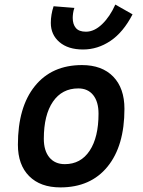

<svg xmlns="http://www.w3.org/2000/svg" viewBox="-20 -813 626 843"><path d="M245.1 9.8Q157.2 9.8 107.9 -39.8Q58.6 -89.4 58.6 -177.7Q58.6 -342.8 133.1 -435.1Q207.5 -527.3 339.8 -527.3Q427.7 -527.3 477.1 -476.6Q526.4 -425.8 526.4 -335Q526.4 -172.4 452.1 -81.3Q377.9 9.8 245.1 9.8ZM264.6 -92.3Q334.5 -92.3 373.5 -151.1Q412.6 -210 412.6 -314Q412.6 -366.2 389.2 -395.5Q365.7 -424.8 323.7 -424.8Q252.4 -424.8 212.4 -366.5Q172.4 -308.1 172.4 -203.6Q172.4 -151.4 196.8 -121.8Q221.2 -92.3 264.6 -92.3ZM344.7 -595.7Q278.8 -595.7 241 -628.2Q203.1 -660.6 203.1 -712.4Q203.1 -730.5 206.1 -748.5Q209 -766.6 215.3 -785.6L306.6 -778.3Q302.2 -765.6 300.8 -754.4Q299.3 -743.2 299.3 -734.4Q299.3 -706.5 313 -690.2Q326.7 -673.8 357.4 -673.8Q394 -673.8 428.5 -707Q462.9 -740.2 486.3 -793L562 -750Q521 -670.9 464.8 -633.3Q408.7 -595.7 344.7 -595.7Z"/></svg>

Font: Cascadia Mono Medium
Style: Italic
Weight: 500
Italic angle: -10°
Monospace: yes
Designer: Aaron Bell
Foundry: Saja Typeworks
Version: Version 2407.024